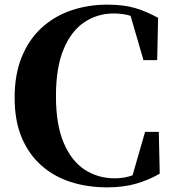

<svg xmlns="http://www.w3.org/2000/svg" viewBox="-20 -787 748 827"><path d="M441 20Q357 20 285 -3Q213 -26 158.5 -74Q104 -122 73.5 -194.5Q43 -267 43 -366Q43 -467 74 -542.5Q105 -618 160 -668Q215 -718 287.5 -742.5Q360 -767 442 -767Q513 -767 563 -752Q613 -737 661 -710L657 -528H598L536 -741L619 -713V-680Q582 -706 547 -717.5Q512 -729 470 -729Q400 -729 343.5 -691.5Q287 -654 254 -575Q221 -496 221 -373Q221 -250 254.5 -171.5Q288 -93 345 -56Q402 -19 474 -19Q515 -19 550 -31.5Q585 -44 625 -73V-36L544 -8L605 -219H664L668 -39Q622 -12 567 4Q512 20 441 20Z"/></svg>

Font: Noto Serif SC ExtraLight Black
Style: Regular
Weight: 900
Version: Version 2.002-H1;hotconv 1.1.0;makeotfexe 2.6.0